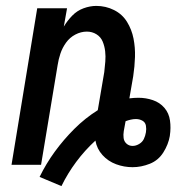

<svg xmlns="http://www.w3.org/2000/svg" viewBox="-20 -558 616 650"><path d="M188 72Q209 29 238 -10Q267 -49 303 -82Q308 -54 327 -33Q346 -12 373 -2Q400 8 429 8Q458 8 487 -3.5Q516 -15 533 -42Q550 -69 555 -98V-99Q559 -125 555.5 -150Q552 -175 536.5 -193Q521 -211 497.5 -219Q474 -227 449 -227Q434 -227 418 -225L431 -300Q436 -333 437 -365Q438 -397 432 -427.5Q426 -458 410 -484Q394 -510 366 -524Q338 -538 306 -538Q285 -538 263 -530Q241 -522 224.5 -505Q208 -488 196 -468L207 -530H106L19 0H119L175 -337Q178 -357 184.5 -376.5Q191 -396 203.5 -413.5Q216 -431 235 -441Q254 -451 274 -451Q292 -451 306.5 -442Q321 -433 327.5 -417.5Q334 -402 336 -384.5Q338 -367 336.5 -349.5Q335 -332 333 -314L311 -185Q268 -158 231.5 -121.5Q195 -85 165.5 -44.5Q136 -4 114 41ZM429 -64Q417 -64 408.5 -71.5Q400 -79 398.5 -90.5Q397 -102 399 -114Q400 -122 402 -130.5Q404 -139 405 -147L406 -148Q414 -151 423 -153Q432 -155 440 -155Q452 -155 462 -149.5Q472 -144 474 -132.5Q476 -121 474 -110Q472 -98 467 -87.5Q462 -77 451 -70.5Q440 -64 429 -64Z"/></svg>

Font: Iosevka Sparkle Medium Oblique
Style: Regular
Weight: 500
Italic angle: -9°
Designer: Belleve Invis
Foundry: Belleve Invis
Version: Version 4.5.0; ttfautohint (v1.8.3)